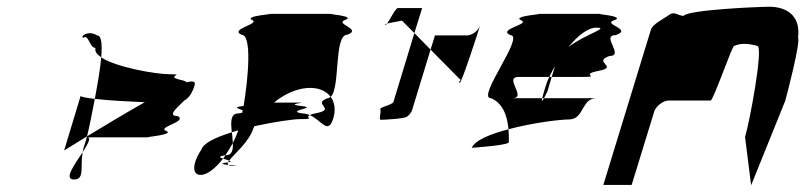

<svg xmlns="http://www.w3.org/2000/svg" viewBox="-20 -736 2386 569"><path d="M227 -624C243 -636 245 -594 263 -594C260 -584 267 -575 280 -566C283 -604 281 -631 268 -631C240 -648 216 -627 227 -624ZM170 -290C170 -290 197 -307 238 -332C245 -361 253 -401 261 -443C237 -446 221 -448 219 -452ZM280 -566C325 -536 443 -516 483 -516C536 -516 461 -510 521 -498C528 -496 532 -494 533 -492C551 -497 560 -495 557 -484C549 -458 539 -445 526 -438C509 -420 472 -392 507 -392C537 -374 439 -359 475 -347C494 -335 391 -329 426 -329H238C252 -329 240 -309 225 -285C226 -289 226 -292 227 -296C229 -303 234 -316 238 -332C286 -361 350 -400 409 -433C366 -435 302 -438 261 -443C269 -486 277 -531 280 -566ZM199 -204C232 -204 217 -241 225 -285C201 -249 168 -204 199 -204Z M577 -293C543 -242 552 -208 587 -220C604 -226 623 -243 641 -266C631 -269 625 -272 648 -276C655 -287 663 -299 670 -312C669 -322 669 -333 667 -344C619 -329 583 -312 577 -293ZM696 -633C658 -650 753 -665 727 -677C701 -689 802 -695 777 -695H964C939 -695 1038 -689 1003 -677C969 -665 1056 -650 1009 -633C969 -633 989 -475 960 -449C946 -468 920 -478 888 -475C856 -472 821 -456 792 -432H853C913 -432 815 -429 872 -422C928 -416 824 -409 874 -400C882 -400 891 -398 898 -395C882 -387 917 -383 869 -383C850 -383 793 -375 734 -362L731 -356C718 -315 674 -280 659 -260C655 -262 646 -264 641 -266C644 -269 646 -272 648 -276H649C668 -276 671 -292 670 -312C676 -324 682 -337 686 -350C679 -348 674 -346 667 -344C664 -373 662 -400 687 -400C691 -401 696 -401 698 -402C699 -404 698 -407 699 -409C689 -414 666 -418 702 -422C716 -507 727 -633 696 -633ZM651 -254C653 -254 655 -255 656 -255C654 -252 655 -249 657 -247C642 -249 628 -251 651 -254ZM656 -255C667 -257 664 -258 659 -260C657 -258 657 -257 656 -255ZM657 -247C659 -245 663 -244 671 -244C694 -244 674 -245 657 -247ZM898 -395C934 -379 952 -335 968 -386C975 -410 972 -433 960 -449C957 -447 954 -445 951 -445C903 -428 978 -413 919 -401C908 -399 902 -397 898 -395Z M1121 -662C1122 -661 1125 -663 1127 -666C1124 -665 1120 -663 1121 -662ZM1127 -666C1136 -678 1152 -712 1159 -712H1231L1208 -638L1171 -675C1155 -671 1136 -669 1127 -666ZM1107 -412C1111 -406 1101 -381 1109 -381C1118 -381 1177 -384 1186 -390C1194 -396 1200 -404 1202 -412L1256 -589L1208 -638L1146 -434C1143 -425 1103 -418 1107 -412ZM1256 -589 1269 -631H1363C1379 -631 1397 -644 1403 -661C1399 -647 1346 -484 1342 -490C1337 -497 1352 -500 1344 -500ZM1403 -661V-662Z M1378 -298C1392 -299 1495 -306 1488 -316C1488 -329 1488 -341 1487 -353C1434 -339 1388 -321 1378 -298ZM1435 -445C1390 -445 1538 -632 1492 -632C1453 -650 1554 -664 1524 -676C1495 -689 1602 -695 1574 -695H1761C1733 -695 1838 -689 1800 -676C1763 -664 1857 -650 1805 -632C1759 -632 1832 -570 1786 -570C1734 -552 1816 -538 1754 -526C1693 -514 1767 -508 1704 -508H1615L1625 -541C1619 -530 1613 -519 1608 -508H1517C1471 -508 1544 -445 1498 -445H1587C1584 -433 1588 -437 1592 -445H1748C1702 -445 1712 -382 1666 -382C1640 -382 1558 -372 1487 -353C1483 -398 1467 -432 1435 -445ZM1595 -474C1591 -460 1588 -451 1587 -445H1592C1596 -453 1602 -464 1602 -464L1615 -508H1608C1602 -496 1598 -485 1595 -474ZM1665 -597C1715 -635 1789 -654 1747 -654C1722 -654 1692 -630 1665 -597Z M1768 -188H1852L1919 -406C1924 -421 1945 -438 1961 -438H2086C2094 -438 2152 -607 2156 -600C2174 -608 2196 -608 2224 -600C2244 -600 2201 -372 2188 -330L2206 -187L2307 -437C2312 -454 2353 -612 2345 -624C2354 -692 2308 -716 2260 -716C2228 -716 2019 -707 2006 -689C1989 -689 1979 -704 1963 -692C1947 -680 1914 -665 1909 -648Z"/></svg>

Font: bitstorm
Style: obl
Weight: 400
Version: Version 0.2